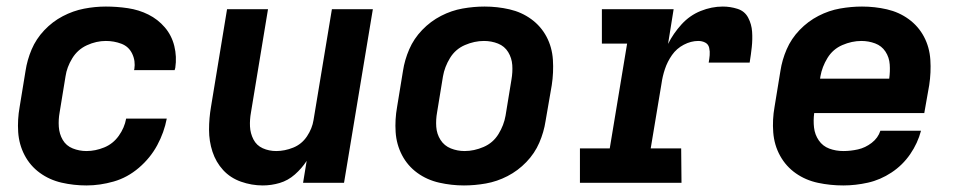

<svg xmlns="http://www.w3.org/2000/svg" viewBox="-20 -558 2920 586"><path d="M244 8Q285 8 327 -4Q369 -16 404 -46Q439 -76 460 -115Q481 -154 489 -196H365Q360 -168 342.5 -143.5Q325 -119 298 -108Q271 -97 244 -97Q222 -97 202 -105Q182 -113 171.5 -131Q161 -149 159.5 -171Q158 -193 162 -215L180 -325Q184 -353 200.5 -380Q217 -407 245.5 -420Q274 -433 303 -433Q328 -433 350.5 -424.5Q373 -416 383.5 -394Q394 -372 390 -347L389 -344H513Q514 -347 515 -351Q520 -385 512 -417.5Q504 -450 483 -474.5Q462 -499 433 -513.5Q404 -528 370.5 -533Q337 -538 303 -538Q270 -538 236.5 -531.5Q203 -525 171.5 -508.5Q140 -492 115 -465.5Q90 -439 76.5 -407Q63 -375 58 -342L40 -232Q33 -193 35.5 -155Q38 -117 55 -84.5Q72 -52 101.5 -30.5Q131 -9 168 -0.5Q205 8 244 8Z M782 8Q808 8 833.5 0.5Q859 -7 880 -25.5Q901 -44 916 -67L905 0H1030L1118 -530H993L937 -192Q933 -166 917 -142Q901 -118 875 -107.5Q849 -97 823 -97Q801 -97 782 -105.5Q763 -114 753.5 -132.5Q744 -151 743 -172Q742 -193 746 -215L798 -530H673L624 -232Q618 -197 618 -162Q618 -127 628.5 -95Q639 -63 661 -39Q683 -15 715.5 -3.5Q748 8 782 8Z M1396 8Q1429 8 1463 2Q1497 -4 1529 -20.5Q1561 -37 1586.5 -63.5Q1612 -90 1626 -122.5Q1640 -155 1645 -188L1664 -298Q1670 -337 1667.5 -375.5Q1665 -414 1648 -446Q1631 -478 1601.5 -499.5Q1572 -521 1535 -529.5Q1498 -538 1459 -538Q1426 -538 1392 -532Q1358 -526 1326 -509.5Q1294 -493 1268.5 -466.5Q1243 -440 1229 -407.5Q1215 -375 1210 -342L1192 -232Q1185 -193 1187.5 -155Q1190 -117 1207 -84.5Q1224 -52 1253.5 -30.5Q1283 -9 1320.5 -0.5Q1358 8 1396 8ZM1398 -97Q1376 -97 1356 -105Q1336 -113 1324.5 -131Q1313 -149 1311.5 -171Q1310 -193 1314 -215L1332 -325Q1337 -354 1353.5 -381Q1370 -408 1399 -420.5Q1428 -433 1457 -433Q1480 -433 1500 -425Q1520 -417 1531 -399Q1542 -381 1543.5 -359.5Q1545 -338 1541 -315L1523 -205Q1518 -176 1501.5 -149Q1485 -122 1456 -109.5Q1427 -97 1398 -97Z M1750 0H2060L2059 -105H1966L1999 -303Q2002 -325 2009.5 -347.5Q2017 -370 2031 -390Q2045 -410 2067 -421.5Q2089 -433 2111 -433Q2123 -433 2132.5 -428Q2142 -423 2144.5 -412Q2147 -401 2146 -389.5Q2145 -378 2143 -367H2268Q2272 -391 2274.5 -414.5Q2277 -438 2275.5 -461Q2274 -484 2263.5 -504Q2253 -524 2231 -531Q2209 -538 2186 -538Q2152 -538 2118.5 -524.5Q2085 -511 2060 -483.5Q2035 -456 2019 -424L2036 -530H1817V-425H1894L1841 -105H1750Z M2554 8Q2591 8 2629 -0.5Q2667 -9 2701 -31.5Q2735 -54 2758 -87.5Q2781 -121 2791 -159H2667Q2660 -137 2640.5 -122Q2621 -107 2598.5 -102Q2576 -97 2554 -97Q2531 -97 2511 -104.5Q2491 -112 2479 -129.5Q2467 -147 2464.5 -168.5Q2462 -190 2465 -213H2801L2816 -298Q2822 -337 2819.5 -375.5Q2817 -414 2800 -446Q2783 -478 2753.5 -499.5Q2724 -521 2687 -529.5Q2650 -538 2611 -538Q2578 -538 2544 -532Q2510 -526 2478 -509.5Q2446 -493 2420.5 -466.5Q2395 -440 2381 -407.5Q2367 -375 2362 -342L2344 -232Q2337 -193 2340 -154Q2343 -115 2361 -82.5Q2379 -50 2409 -29Q2439 -8 2476.5 0Q2514 8 2554 8ZM2483 -318 2484 -325Q2489 -354 2505.5 -381Q2522 -408 2551 -420.5Q2580 -433 2609 -433Q2631 -433 2651 -425.5Q2671 -418 2682.5 -400.5Q2694 -383 2695.5 -361.5Q2697 -340 2694 -318Z"/></svg>

Font: Iosevka Sparkle Oblique
Style: Bold
Weight: 700
Italic angle: -9°
Designer: Belleve Invis
Foundry: Belleve Invis
Version: Version 4.5.0; ttfautohint (v1.8.3)